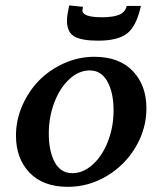

<svg xmlns="http://www.w3.org/2000/svg" viewBox="-20 -706 597 728"><path d="M337.9 -490.7Q432.1 -490.7 483.6 -436.5Q535.2 -382.3 535.2 -295.4Q535.2 -217.8 494.6 -148.9Q454.1 -80.1 385.3 -38.8Q316.4 2.4 237.3 2.4Q143.1 2.4 91.8 -51.5Q40.5 -105.5 40.5 -191.9Q40.5 -250.5 64.5 -305.4Q88.4 -360.4 128.2 -400.9Q168 -441.4 223.1 -466.1Q278.3 -490.7 337.9 -490.7ZM320.3 -439Q278.8 -439 242.9 -405.8Q207 -372.6 186 -317.4Q165 -262.2 165 -200.2Q165 -132.3 187.7 -90.8Q210.4 -49.3 254.4 -49.3Q295.4 -49.3 331.8 -82.3Q368.2 -115.2 389.4 -170.2Q410.6 -225.1 410.6 -287.1Q410.6 -355 387.2 -397Q363.8 -439 320.3 -439ZM367.2 -640.6Q408.7 -640.6 431.9 -650.1Q455.1 -659.7 460.4 -683.6H514.2Q497.6 -606.9 462.2 -579.3Q426.8 -551.8 352.1 -551.8Q288.6 -551.8 261.2 -568.1Q233.9 -584.5 233.9 -627.9Q233.9 -646.5 242.2 -685.5L294.4 -680.2Q292.5 -668.5 292.5 -666.5Q292.5 -640.6 367.2 -640.6Z"/></svg>

Font: Flanker
Style: Bold Italic
Weight: 700
Italic angle: -12°
Designer: Flanker
Version: Version 2.000